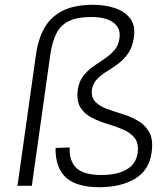

<svg xmlns="http://www.w3.org/2000/svg" viewBox="-20 -776 690 802"><path d="M395 6Q300 6 255.5 -34.5Q211 -75 212 -158L271 -160Q269 -101 300.5 -73Q332 -45 403 -45Q468 -45 508 -67.5Q548 -90 555 -137Q560 -177 543 -199Q526 -221 495 -234.5Q464 -248 428.5 -258.5Q393 -269 363 -284.5Q333 -300 316 -327Q299 -354 305 -401Q310 -436 328 -459Q346 -482 369.5 -498.5Q393 -515 416.5 -530.5Q440 -546 457.5 -566Q475 -586 479 -616Q485 -658 454 -681.5Q423 -705 361 -705Q303 -705 268 -688Q233 -671 215.5 -636.5Q198 -602 190 -547L113 0H53L130 -546Q139 -612 165 -658.5Q191 -705 240.5 -730.5Q290 -756 369 -756Q416 -756 457.5 -743Q499 -730 523 -700Q547 -670 539 -618Q533 -578 515 -552.5Q497 -527 473.5 -509.5Q450 -492 426 -477.5Q402 -463 385.5 -445.5Q369 -428 364 -403Q360 -370 378 -351Q396 -332 427 -321Q458 -310 493 -299Q528 -288 558 -270.5Q588 -253 604.5 -221.5Q621 -190 613 -137Q603 -65 544 -29.5Q485 6 395 6Z"/></svg>

Font: Pathway Extreme 28pt ExtraLight
Style: Italic
Weight: 250
Italic angle: -8°
Designer: Eduardo Rodriguez Tunni
Foundry: Eduardo Rodriguez Tunni
Version: Version 1.001;gftools[0.9.26]